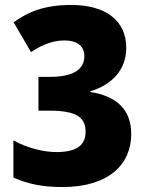

<svg xmlns="http://www.w3.org/2000/svg" viewBox="-20 -744 591 774"><path d="M489 -551C489 -661 406 -724 268 -724C160 -724 94 -697 35 -654L105 -534C135 -554 183 -581 239 -581C289 -581 320 -560 320 -518C320 -466 279 -434 179 -434H135V-298H178C290 -298 325 -270 325 -213C325 -162 294 -131 207 -131C155 -131 91 -147 34 -178V-28C95 -2 150 10 232 10C418 10 509 -81 509 -204C509 -301 451 -357 344 -373V-376C428 -401 489 -460 489 -551Z"/></svg>

Font: Noto Sans Bengali SemiCondensed ExtraBold
Style: Regular
Weight: 800
Width: 4
Designer: Joana Ranito - Universal Thirst; Jelle Bosma - Monotype Design Team
Foundry: Universal Thirst ehf.
Version: Version 3.000